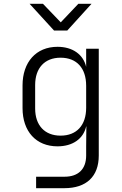

<svg xmlns="http://www.w3.org/2000/svg" viewBox="-20 -805 640 1005"><path d="M263 -645H332L459 -785H390L298 -688L205 -785H135ZM169 180H317C432 180 497 119 497 9V-550H431V-455C416 -520 360 -560 281 -560C169 -560 98 -480 98 -358V-239C98 -117 169 -39 281 -39C360 -39 416 -78 431 -143H432L431 -38V9C431 80 390 120 318 120H169ZM297 -95C214 -95 164 -149 164 -237V-360C164 -449 214 -503 297 -503C382 -503 431 -448 431 -356V-241C431 -149 381 -95 297 -95Z"/></svg>

Font: JetBrains Mono ExtraLight
Style: Regular
Weight: 240
Monospace: yes
Designer: Philipp Nurullin, Konstantin Bulenkov
Foundry: JetBrains
Version: Version 2.305